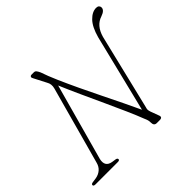

<svg xmlns="http://www.w3.org/2000/svg" viewBox="-168 -901 1094 1094"><g transform="rotate(-45 379.0 -354.5)"><path d="M140.5 -85Q128 -32 177.5 -23.5L201 -20Q215 -18 215 -8.5Q215 0 200 0H21Q5 0 5 -9.5Q5 -18.5 22 -20L46 -23.5Q70.5 -27.5 88.5 -42.8Q106.5 -58 113 -85L241 -551.5Q249.5 -581.5 235 -605L196.5 -679.5Q191 -687.5 193.8 -693.8Q196.5 -700 205.5 -700H223Q233 -700 238.2 -693.5Q243.5 -687 250.5 -672.5Q264.5 -630.5 289 -574.5Q313.5 -518.5 343.2 -455.8Q373 -393 403.8 -330.5Q434.5 -268 461.8 -212Q489 -156 508.5 -113.5L624 -582Q642 -647.5 672 -678.2Q702 -709 734 -709Q746 -709 752 -703Q758 -697 758 -688.5Q758 -666 721.5 -653.5Q665 -635.5 645 -564.5L534.5 -108.5Q531.5 -100 531.2 -92.2Q531 -84.5 535.5 -71.5L553.5 -23Q563.5 0 537.5 0H514.5Q492.5 0 492.5 -26Q492.5 -37.5 490.2 -46Q488 -54.5 481 -70Q466 -109.5 440.5 -167.2Q415 -225 384.5 -291.2Q354 -357.5 323.5 -424.2Q293 -491 268.5 -549Z"/></g></svg>

Font: Fraunces 9pt S000 Thin
Style: Italic
Weight: 100
Italic angle: -16°
Version: Version 1.000; ttfautohint (v1.8.3)